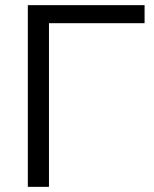

<svg xmlns="http://www.w3.org/2000/svg" viewBox="-20 -725 596 745"><path d="M88 0H170V-635H541V-705H88Z"/></svg>

Font: Poppy and Pepper
Style: Regular
Weight: 400
Designer: Thy Ha
Foundry: Thy Ha
Version: Version 0.001;Glyphs 3.2 (3227)